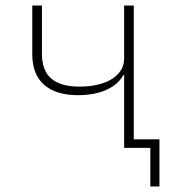

<svg xmlns="http://www.w3.org/2000/svg" viewBox="-20 -536 640 696"><path d="M525 0H430V-264H427Q409 -230 366 -210.5Q323 -191 263 -191Q182 -191 139.5 -229Q97 -267 97 -339V-516H132V-342Q132 -280 166 -251Q200 -222 269 -222Q300 -222 329 -228Q358 -234 380.5 -246.5Q403 -259 416.5 -278.5Q430 -298 430 -324V-516H465V-31H558V140H525Z"/></svg>

Font: IBM Plex Mono ExtLt
Style: Regular
Weight: 200
Monospace: yes
Designer: Mike Abbink, Paul van der Laan, Pieter van Rosmalen
Foundry: Bold Monday
Version: Version 2.3